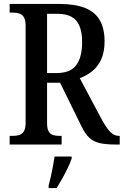

<svg xmlns="http://www.w3.org/2000/svg" viewBox="-20 -734 628 975"><path d="M29 0V-44H46Q63 -44 77.5 -48.5Q92 -53 101 -67Q110 -81 110 -109V-604Q110 -633 101 -647Q92 -661 77.5 -665.5Q63 -670 46 -670H29V-714H280Q361 -714 412 -693.5Q463 -673 487 -631Q511 -589 511 -525Q511 -469 493.5 -431.5Q476 -394 447 -371.5Q418 -349 385 -337L498 -125Q520 -85 539.5 -64.5Q559 -44 584 -44H588V0H569Q520 0 488 -7Q456 -14 434.5 -33.5Q413 -53 395 -90L285 -314H219V-109Q219 -81 227 -67Q235 -53 249 -48.5Q263 -44 281 -44H293V0ZM267 -363Q337 -363 367 -403Q397 -443 397 -520Q397 -569 384 -601Q371 -633 343.5 -648.5Q316 -664 271 -664H219V-363ZM227 208Q233 186 238.5 161Q244 136 249 110Q254 84 257 61H344V71Q337 92 324 119Q311 146 296 173Q281 200 268 221H227Z"/></svg>

Font: Noto Serif Khmer Condensed Medium
Style: Regular
Weight: 500
Width: 3
Designer: Danh Hong and the Monotype Design Team
Foundry: Monotype Imaging Inc.
Version: Version 2.004